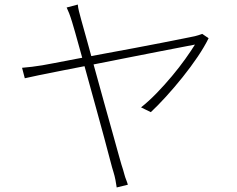

<svg xmlns="http://www.w3.org/2000/svg" viewBox="-20 -796 1040 844"><path d="M322 -776Q323 -763 327 -747Q331 -731 337 -709Q348 -670 364.5 -610.5Q381 -551 399.5 -483Q418 -415 437.5 -345.5Q457 -276 474 -215Q491 -154 503 -110.5Q515 -67 521 -50Q524 -40 527 -28.5Q530 -17 534.5 -6Q539 5 542 16L493 28Q491 13 487.5 -5Q484 -23 479 -39Q474 -54 463.5 -94.5Q453 -135 437.5 -192.5Q422 -250 404 -315Q386 -380 368.5 -443.5Q351 -507 336 -561.5Q321 -616 310.5 -653Q300 -690 297 -699Q290 -722 284 -737.5Q278 -753 273 -763ZM897 -628Q879 -591 849 -546.5Q819 -502 782.5 -456.5Q746 -411 709.5 -371Q673 -331 643 -303L600 -324Q633 -350 668 -386Q703 -422 736 -461.5Q769 -501 795 -537.5Q821 -574 837 -600Q826 -598 785 -590Q744 -582 681.5 -570Q619 -558 546.5 -543.5Q474 -529 400 -514.5Q326 -500 261.5 -487.5Q197 -475 151.5 -465.5Q106 -456 89 -452L77 -498Q100 -500 121 -502.5Q142 -505 166 -509Q178 -511 217.5 -518.5Q257 -526 314 -537Q371 -548 437.5 -560Q504 -572 569.5 -584.5Q635 -597 692 -608Q749 -619 788 -627Q827 -635 837 -637Q844 -639 853 -641.5Q862 -644 869 -647Z"/></svg>

Font: Noto Sans JP Thin ExtraLight
Style: Regular
Weight: 250
Version: Version 2.004-H2;hotconv 1.0.118;makeotfexe 2.5.65603